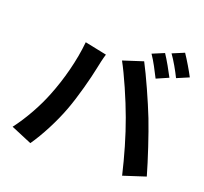

<svg xmlns="http://www.w3.org/2000/svg" viewBox="-144 -1013 1288 1210"><g transform="rotate(20 500.0 -408.5)"><path d="M780 -798 701 -765C728 -727 758 -667 779 -626L859 -661C840 -698 805 -761 780 -798ZM898 -843 819 -810C846 -773 879 -714 899 -673L979 -707C961 -742 924 -805 898 -843ZM192 -311C158 -223 99 -115 36 -33L176 26C229 -49 288 -163 324 -260C359 -353 395 -491 409 -561C413 -583 424 -632 433 -661L287 -691C275 -564 237 -423 192 -311ZM686 -332C726 -224 762 -98 790 21L938 -27C910 -126 857 -286 822 -376C784 -473 715 -627 674 -704L541 -661C583 -585 648 -437 686 -332Z"/></g></svg>

Font: Noto Sans CJK SC
Style: Bold
Weight: 700
Designer: Ryoko NISHIZUKA 西塚涼子 (kana, bopomofo & ideographs); Paul D. Hunt (Latin, Greek & Cyrillic); Sandoll Communications 산돌커뮤니
Foundry: Adobe
Version: Version 2.004;hotconv 1.0.118;makeotfexe 2.5.65603